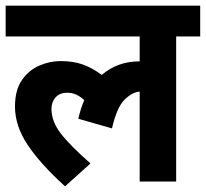

<svg xmlns="http://www.w3.org/2000/svg" viewBox="-20 -642 728 679"><path d="M0 -513V-622H688V-513H603V0H474V-318Q447 -316 420 -289Q393 -262 376 -188L257 -222Q265 -258 278 -288Q265 -300 250.5 -307Q236 -314 218 -314Q191 -314 176.5 -297.5Q162 -281 162 -257Q162 -213 194.5 -170.5Q227 -128 300 -64L210 17Q122 -63 77.5 -130Q33 -197 33 -265Q33 -324 58 -359.5Q83 -395 120 -410.5Q157 -426 194 -426Q239 -426 272.5 -414Q306 -402 340 -377Q395 -425 474 -425V-513Z"/></svg>

Font: Noto Sans SemiCondensed
Style: Bold
Weight: 700
Width: 4
Designer: Monotype Design Team
Foundry: Monotype Imaging Inc.
Version: Version 2.013; ttfautohint (v1.8.4.7-5d5b)